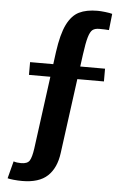

<svg xmlns="http://www.w3.org/2000/svg" viewBox="-63 -824 678 1064"><g transform="rotate(5 276.0 -292.0)"><path d="M376 -531 367 -464H505V-393H357L301 23Q290 107 242.5 151.5Q195 196 101 196Q78 196 53.5 193.5Q29 191 20 188L45 92Q63 98 87 98Q122 98 134 79Q146 60 153 10L207 -393H88V-464H217L226 -532Q240 -633 266.5 -686.5Q293 -740 333.5 -760Q374 -780 436 -780Q453 -780 479 -777Q505 -774 518 -770L508 -679Q486 -681 454 -681Q430 -681 417 -671Q404 -661 394.5 -629.5Q385 -598 376 -531Z"/></g></svg>

Font: Krub
Style: Bold
Weight: 700
Version: Version 1.000; ttfautohint (v1.6)